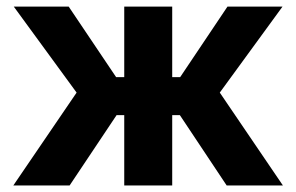

<svg xmlns="http://www.w3.org/2000/svg" viewBox="-20 -566 904 586"><path d="M20.7 0 213.8 -283.4 22 -545.9H189.6L334.4 -330.6H359.2V-545.9H505.6V-330.6H529.9L674.3 -545.9H842.3L650.8 -283.4L843.4 0H671.8L528.9 -214.7H505.6V0H359.2V-214.7H335.9L192.5 0Z"/></svg>

Font: Adwaita Sans
Style: Regular
Weight: 400
Designer: Rasmus Andersson
Foundry: rsms
Version: Version 4.001;git-9221beed3